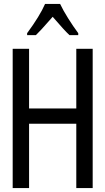

<svg xmlns="http://www.w3.org/2000/svg" viewBox="-20 -964 540 984"><path d="M45 -714H129V-408H371V-714H455V0H371V-330H129V0H45ZM119 -794Q184 -882 211 -944H288Q303 -912 329 -870.5Q355 -829 381 -794V-784H336Q309 -809 250 -878L235 -861Q188 -807 164 -784H119Z"/></svg>

Font: Noto Sans Mono UI Cond
Style: Regular
Weight: 400
Width: 3
Monospace: yes
Designer: Monotype Design team
Foundry: Monotype Imaging Inc.
Version: Version 1.000